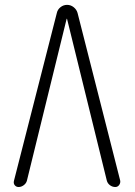

<svg xmlns="http://www.w3.org/2000/svg" viewBox="-20 -750 540 770"><path d="M54.7 0Q44.9 0 39.1 -7.3Q33.2 -14.6 36.1 -25.4L208 -698.2Q210.9 -711.9 222.7 -721.2Q234.4 -730.5 249 -730.5Q263.7 -730.5 275.4 -721.2Q287.1 -711.9 291 -698.2L461.9 -26.4Q463.9 -16.6 458 -8.3Q452.1 0 442.4 0Q430.7 0 420.9 -7.3Q411.1 -14.6 408.2 -26.4L249 -673.8Q249 -674.8 248 -674.8Q247.1 -674.8 247.1 -673.8L87.9 -25.4Q85 -14.6 75.2 -7.3Q65.4 0 54.7 0Z"/></svg>

Font: Rounded-L Mgen+ 1mn light
Style: Regular
Weight: 200
Designer: [Source Han Sans]
Ryoko NISHIZUKA  (kana & ideographs); Paul D. Hunt (Latin, Greek & Cyrillic); Wenlong ZHANG  (bopomofo
Version: Version 1.059.20150602